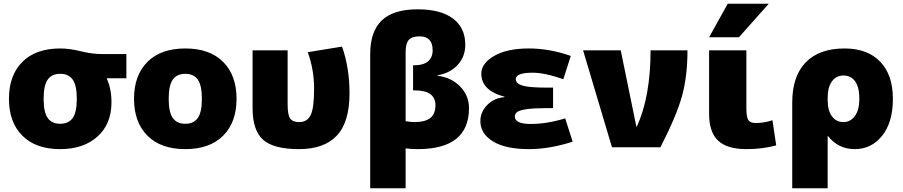

<svg xmlns="http://www.w3.org/2000/svg" viewBox="-20 -790 4843 1030"><path d="M553 -370V-368Q578 -314 578 -240Q578 -125 503 -57.5Q428 10 303 10Q172 10 100 -62Q28 -134 28 -260Q28 -386 100 -458Q172 -530 303 -530Q353 -530 413.5 -515Q474 -500 528 -500H658V-370ZM236 -157Q258 -126 303 -126Q348 -126 370 -157Q392 -188 392 -260Q392 -332 370 -363Q348 -394 303 -394Q258 -394 236 -363Q214 -332 214 -260Q214 -188 236 -157Z M771 -458Q843 -530 974 -530Q1105 -530 1177 -458Q1249 -386 1249 -260Q1249 -134 1177 -62Q1105 10 974 10Q843 10 771 -62Q699 -134 699 -260Q699 -386 771 -458ZM907 -157Q929 -126 974 -126Q1019 -126 1041 -157Q1063 -188 1063 -260Q1063 -332 1041 -363Q1019 -394 974 -394Q929 -394 907 -363Q885 -332 885 -260Q885 -188 907 -157Z M1855 -290Q1855 -134 1786.5 -62Q1718 10 1585 10Q1447 10 1391 -40.5Q1335 -91 1335 -210V-520H1523V-230Q1523 -174 1536.5 -154.5Q1550 -135 1585 -135Q1628 -135 1646.5 -172.5Q1665 -210 1665 -315Q1665 -416 1631 -510L1815 -540Q1855 -426 1855 -290Z M2201 -135Q2261 -135 2288.5 -157Q2316 -179 2316 -225Q2316 -305 2206 -305H2196V-440H2206Q2251 -440 2276 -461Q2301 -482 2301 -520Q2301 -595 2231 -595Q2190 -595 2173 -576Q2156 -557 2156 -510V-140Q2186 -135 2201 -135ZM2156 6V220H1966V-500Q1966 -621 2028 -680.5Q2090 -740 2221 -740Q2344 -740 2410 -690.5Q2476 -641 2476 -550Q2476 -486 2435 -441.5Q2394 -397 2326 -386V-384Q2403 -374 2449.5 -325Q2496 -276 2496 -210Q2496 10 2221 10Q2188 10 2156 6Z M2687 -271Q2562 -304 2562 -395Q2562 -450 2631 -490Q2700 -530 2817 -530Q2928 -530 3042 -490L3002 -365Q2903 -400 2837 -400Q2747 -400 2747 -365Q2747 -342 2782.5 -331Q2818 -320 2912 -320H2947V-210H2912Q2845 -210 2806.5 -204.5Q2768 -199 2755 -189.5Q2742 -180 2742 -165Q2742 -125 2827 -125Q2914 -125 3012 -155L3052 -30Q2929 10 2817 10Q2692 10 2624.5 -31.5Q2557 -73 2557 -140Q2557 -189 2593.5 -226.5Q2630 -264 2687 -269Z M3396 -110Q3470 -271 3470 -520H3668Q3668 -380 3638.5 -274Q3609 -168 3523 0H3263L3108 -520H3310L3394 -110Z M3984 -520V-210Q3984 -162 3994.5 -146Q4005 -130 4034 -130Q4078 -130 4124 -145L4144 -10Q4070 10 3984 10Q3881 10 3832.5 -35.5Q3784 -81 3784 -180V-520ZM3944 -590H3784L3884 -770H4104Z M4230 -240Q4230 -381 4302.5 -455.5Q4375 -530 4510 -530Q4634 -530 4702 -459Q4770 -388 4770 -260Q4770 -134 4712.5 -62Q4655 10 4565 10Q4477 10 4422 -60H4420V220H4230ZM4590 -260Q4590 -322 4567.5 -353.5Q4545 -385 4505 -385Q4466 -385 4443 -353.5Q4420 -322 4420 -265V-255Q4420 -197 4443 -166Q4466 -135 4505 -135Q4542 -135 4566 -167.5Q4590 -200 4590 -260Z"/></svg>

Font: Mplus 1p Black
Style: Regular
Weight: 900
Version: Version 1.061